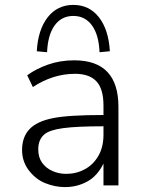

<svg xmlns="http://www.w3.org/2000/svg" viewBox="-20 -756 584 783"><path d="M245 7Q204 7 163.5 -9.5Q123 -26 94 -66Q70 -101 70 -144Q70 -197 100 -229Q130 -261 195 -274Q257 -287 402 -287V-325Q402 -394 373 -424.5Q344 -455 286 -455Q196 -455 114 -401L91 -449Q126 -475 175.5 -492.5Q225 -510 283 -510Q463 -510 463 -320V0H402V-89Q377 -38 335.5 -15.5Q294 7 245 7ZM250 -47Q291 -47 325.5 -65.5Q360 -84 381 -120Q402 -156 402 -207V-241Q294 -241 238 -233.5Q182 -226 161 -208Q136 -187 136 -147Q136 -114 152 -92Q168 -70 194 -58.5Q220 -47 250 -47ZM172 -543 130 -547Q135 -635 174.5 -685.5Q214 -736 279 -736Q344 -736 383.5 -685.5Q423 -635 428 -547L386 -543Q383 -614 355 -652.5Q327 -691 279 -691Q231 -691 203 -652.5Q175 -614 172 -543Z"/></svg>

Font: Winston Light
Style: Regular
Weight: 300
Designer: Original fonts by Vernon Adams / Changes by Cristiano Sobral
Foundry: Original fonts by Vernon Adams / Changes by Cristiano Sobral
Version: Version 2.503;July 17, 2020;FontCreator 13.0.0.2655 64-bit